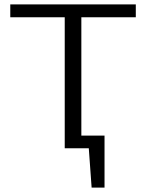

<svg xmlns="http://www.w3.org/2000/svg" viewBox="-20 -678 706 878"><path d="M276 -599H27V-658H601V-599H352V-58H458V180H399L386 0H276Z"/></svg>

Font: LXGW Bright TC
Style: Regular
Weight: 400
Designer: Christian Thalmann (Catharsis Fonts)
Foundry: LXGW / Christian Thalmann (Catharsis Fonts) / Fontworks Inc.
Version: Version 5.501